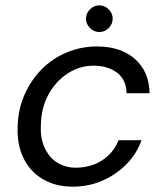

<svg xmlns="http://www.w3.org/2000/svg" viewBox="-20 -687 614 719"><path d="M252 12Q189 12 141.5 -15.5Q94 -43 69 -93Q44 -143 46 -209Q47 -275 71 -330.5Q95 -386 135.5 -427Q176 -468 229.5 -490.5Q283 -513 343 -513Q433 -513 486 -465.5Q539 -418 540 -338H454Q453 -389 418 -415Q383 -441 331 -441Q278 -441 233.5 -412Q189 -383 161.5 -333Q134 -283 133 -216Q131 -179 141 -149.5Q151 -120 168.5 -100Q186 -80 210.5 -69.5Q235 -59 264 -59Q299 -59 330.5 -70.5Q362 -82 386.5 -105.5Q411 -129 424 -162H510Q492 -111 453.5 -72Q415 -33 363.5 -10.5Q312 12 252 12ZM352 -567Q332 -567 317 -582Q302 -597 302 -617Q302 -637 317 -652Q332 -667 352 -667Q372 -667 387 -652Q402 -637 402 -617Q402 -597 387 -582Q372 -567 352 -567Z"/></svg>

Font: DM Sans 18pt
Style: Italic
Weight: 400
Italic angle: -10°
Designer: Colophon Foundry, Jonny Pinhorn
Foundry: Colophon Foundry
Version: Version 4.004;gftools[0.9.30]